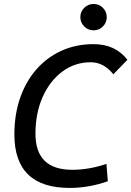

<svg xmlns="http://www.w3.org/2000/svg" viewBox="-20 -922 652 952"><path d="M325.2 9.8Q51.3 9.8 51.3 -255.4Q51.3 -354.5 79.8 -436.5Q108.4 -518.6 160.6 -578.1Q212.9 -637.7 284.9 -670.4Q356.9 -703.1 443.8 -703.1Q551.8 -703.1 611.8 -625.5L542 -553.7Q494.6 -613.3 429.7 -613.3Q351.1 -613.3 289.1 -567.1Q227.1 -521 191.4 -440.9Q155.8 -360.8 155.8 -258.8Q155.8 -80.1 338.4 -80.1Q421.4 -80.1 507.8 -109.4L514.6 -23.4Q420.9 9.8 325.2 9.8ZM443.8 -771.5Q417 -771.5 397.7 -790.8Q378.4 -810.1 378.4 -836.9Q378.4 -864.3 397.7 -883.3Q417 -902.3 443.8 -902.3Q471.2 -902.3 490.2 -883.3Q509.3 -864.3 509.3 -836.9Q509.3 -810.1 490.2 -790.8Q471.2 -771.5 443.8 -771.5Z"/></svg>

Font: Cascadia Mono PL
Style: Italic
Weight: 400
Italic angle: -10°
Monospace: yes
Designer: Aaron Bell
Foundry: Saja Typeworks
Version: Version 2404.023; ttfautohint (v1.8.4)